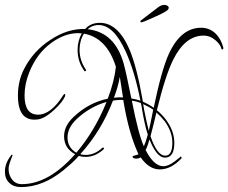

<svg xmlns="http://www.w3.org/2000/svg" viewBox="-23 -667 930 782"><path d="M62 95Q33 95 15 78Q-3 61 -3 32Q-3 -2 22 -34Q23 -37 26 -37Q28 -37 28 -34L20 -13Q12 8 12 21Q12 46 26.5 64.5Q41 83 66 83Q175 83 283 -39Q238 -63 238 -112Q238 -154 276 -190Q338 -249 416 -265Q443 -337 449 -395Q412 -513 319 -530Q301 -501 301 -464Q301 -421 327 -383Q329 -379 326 -378Q321 -375 320 -379Q293 -416 293 -464Q293 -500 310 -531Q306 -531 302.5 -531.5Q299 -532 295 -532Q241 -532 187 -493Q127 -450 96 -372Q77 -325 77 -278Q77 -200 132 -200Q185 -200 235 -280Q239 -285 242 -284Q243 -281 242 -275Q231 -250 197 -219Q156 -181 125 -180Q50 -174 50 -278Q50 -337 75 -386Q113 -460 183 -505Q252 -551 324 -549Q346 -574 384 -574Q458 -574 505 -464Q535 -392 559 -253Q570 -248 581 -242Q592 -236 603 -228Q635 -382 664 -446Q713 -554 796 -554Q835 -554 861 -524Q878 -504 886 -475Q888 -468 884 -466Q879 -464 878 -471Q874 -486 856 -502Q833 -522 806 -522Q731 -522 682 -423Q650 -358 616 -218Q638 -200 654 -178Q687 -133 687 -85Q687 -25 649 -25Q615 -25 586 -99Q579 -73 570 -56Q604 10 642 10Q663 10 689 -10Q715 -30 713 -30Q715 -29 715 -28Q715 -26 717 -25Q718 -24 717 -23Q674 23 628 23Q584 23 550 -26Q542 -21 532 -21Q517 -21 517 -30Q517 -32 527 -34Q536 -36 541 -39Q501 -124 479 -260Q458 -261 437 -257Q390 -134 304 -39Q314 -36 326 -36Q362 -36 394 -65Q397 -68 399 -65Q402 -62 399 -59Q365 -28 326 -28Q310 -28 298 -32Q284 -16 268.5 -2Q253 12 237 25Q152 95 62 95ZM549 -257Q525 -378 489 -457Q440 -565 379 -565Q376 -565 373 -565Q370 -565 367 -564Q348 -561 334 -548Q445 -536 481 -407Q487 -385 494.5 -350Q502 -315 512 -266Q531 -263 549 -257ZM441 -269Q450 -270 459 -270.5Q468 -271 478 -270L465 -354Q458 -313 441 -269ZM563 -71Q571 -89 579 -119Q572 -140 566.5 -165Q561 -190 556 -219Q555 -226 554 -232.5Q553 -239 551 -247Q535 -254 514 -257Q541 -119 563 -71ZM288 -45Q364 -135 411 -252Q342 -232 288 -181Q252 -146 252 -107Q252 -66 288 -45ZM583 -134Q586 -147 590.5 -168Q595 -189 601 -220Q591 -227 581 -232.5Q571 -238 560 -243L564 -220Q569 -195 573.5 -174Q578 -153 583 -134ZM650 -33Q679 -33 679 -86Q679 -130 648 -173Q632 -193 614 -209Q607 -177 590 -112Q617 -33 650 -33ZM551 -576Q549 -578 549 -580V-582L550 -583L622 -638Q634 -647 646 -647Q655 -647 661 -642Q667 -637 662 -629Q657 -620 607 -598Q555 -574 551 -576Z"/></svg>

Font: Lovers Quarrel
Style: Regular
Weight: 400
Designer: Robert E. Leuschke
Foundry: Robert E. Leuschke
Version: Version 1.010; ttfautohint (v1.8.3)